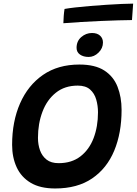

<svg xmlns="http://www.w3.org/2000/svg" viewBox="-20 -1017 756 1062"><path d="M285 25.5Q202.5 25.5 150 -5.8Q97.5 -37 72.2 -91.8Q47 -146.5 47 -216Q47 -345 91 -445.2Q135 -545.5 218 -602.8Q301 -660 419 -660Q506 -660 557 -627Q608 -594 630.2 -537Q652.5 -480 652.5 -409Q652.5 -281.5 611.8 -183.5Q571 -85.5 489.5 -30Q408 25.5 285 25.5ZM304.5 -114.5Q376.5 -114.5 425 -152Q473.5 -189.5 497.8 -253.2Q522 -317 522 -395.5Q522 -432.5 512.2 -466.5Q502.5 -500.5 478.2 -522Q454 -543.5 410 -543.5Q338 -543.5 288.8 -504Q239.5 -464.5 214.8 -398.8Q190 -333 190 -254.5Q190 -217.5 201.2 -185.8Q212.5 -154 237.5 -134.2Q262.5 -114.5 304.5 -114.5ZM489 -834.5Q517.5 -834.5 533.5 -819.8Q549.5 -805 549.5 -782Q549.5 -750 525 -726Q500.5 -702 470.5 -702Q441.5 -702 422.5 -715.2Q403.5 -728.5 403.5 -752.5Q403.5 -789.5 429.5 -812Q455.5 -834.5 489 -834.5ZM710 -906Q680.5 -906 633.8 -904.5Q587 -903 533 -900.8Q479 -898.5 426 -895.2Q373 -892 330.5 -888.5Q331 -908.5 332.5 -928.8Q334 -949 337 -967.5Q358.5 -971.5 395.8 -975.8Q433 -980 478.2 -983.8Q523.5 -987.5 569 -990.5Q614.5 -993.5 653.5 -995.2Q692.5 -997 716.5 -997Z"/></svg>

Font: Grandstander SemiBold
Style: Italic
Weight: 600
Italic angle: -15°
Designer: Tyler Finck
Foundry: Etcetera Type Co
Version: Version 1.200; ttfautohint (v1.8.3)